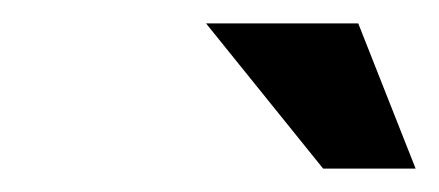

<svg xmlns="http://www.w3.org/2000/svg" viewBox="-20 -700 375 164"><path d="M335 -556 286 -680H156L256 -556Z"/></svg>

Font: LT Wave Text Medium Italic
Style: Regular
Weight: 500
Designer: Daniel Lyons
Version: Version 2.5 (Glyphs App)